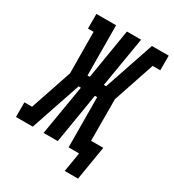

<svg xmlns="http://www.w3.org/2000/svg" viewBox="-238 -849 985 1090"><g transform="rotate(30 254.5 -304.0)"><path d="M359 127 380 0H311L309 -328H294L240 0H147L202 -328H187L76 0H-34V-96H16L108 -368L106 -639H69V-735H198L200 -407H215L269 -735H362L307 -407H322L433 -735H543V-639H493L402 -368L403 -96H483L446 127Z"/></g></svg>

Font: Iosevka Slab Oblique
Style: Bold
Weight: 700
Italic angle: -9°
Monospace: yes
Designer: Belleve Invis
Foundry: Belleve Invis
Version: Version 11.1.1; ttfautohint (v1.8.3)